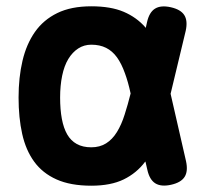

<svg xmlns="http://www.w3.org/2000/svg" viewBox="-20 -580 640 610"><path d="M571 -68Q578 -36 566.5 -18Q555 0 523.5 7Q492 14 473.5 2.5Q455 -9 448 -41L442 -67Q442 -66 441 -66Q414 -30 373 -10Q332 10 270 10Q204 10 159.5 -10Q115 -30 88.5 -66.5Q62 -103 50.5 -154.5Q39 -206 39 -270Q39 -334 51.5 -387Q64 -440 91 -478.5Q118 -517 162 -538.5Q206 -560 270 -560Q332 -560 373 -542.5Q414 -525 442 -493Q442 -492 443 -491L447 -509Q454 -541 472.5 -552.5Q491 -564 522.5 -557Q554 -550 565.5 -532Q577 -514 570 -482L522 -282ZM395 -283Q387 -320 377 -347Q366 -378 351.5 -398Q337 -418 317 -428Q297 -438 270 -438Q247 -438 228.5 -426Q210 -414 197 -392.5Q184 -371 177.5 -339.5Q171 -308 171 -270Q171 -232 176.5 -202.5Q182 -173 193.5 -153Q205 -133 224 -122.5Q243 -112 270 -112Q297 -112 317 -124.5Q337 -137 351.5 -160.5Q366 -184 376 -216Q386 -247 395 -283Z"/></svg>

Font: Maple Mono Normal NL
Style: Bold
Weight: 700
Monospace: yes
Designer: subframe7536
Version: Version 7.000